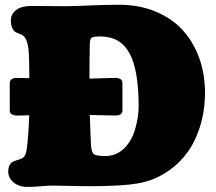

<svg xmlns="http://www.w3.org/2000/svg" viewBox="-20 -749 885 787"><path d="M346.7 14.2Q306.6 14.2 261.5 12.9Q216.3 11.7 194.3 11.7Q179.7 11.7 148.4 14.4Q117.2 17.1 91.8 17.1Q57.6 17.1 35.6 -1.5Q13.7 -20 13.7 -45.9Q13.7 -70.3 26.9 -82Q33.2 -87.9 51 -93Q68.8 -98.1 74.2 -102.1Q86.4 -111.8 89.4 -136.2Q97.2 -192.4 99.6 -276.4Q59.6 -275.4 49.8 -275.4Q20 -275.4 20 -297.4V-407.7Q20 -429.7 49.8 -429.7Q60.1 -429.7 100.1 -428.7V-450.2Q100.1 -517.6 96.2 -550.3Q92.3 -583 80.6 -597.2Q73.7 -605.5 58.3 -611.1Q43 -616.7 39.1 -620.6Q24.4 -636.2 24.4 -663.6Q24.4 -691.9 46.6 -708.3Q68.8 -724.6 108.9 -724.6Q124 -724.6 174.3 -724.1Q224.6 -723.6 252 -723.6Q278.8 -723.6 345.7 -726.6Q412.6 -729.5 468.3 -729.5Q550.3 -729.5 617.2 -701.9Q684.1 -674.3 728.3 -626Q772.5 -577.6 796.4 -511.7Q820.3 -445.8 820.3 -368.7Q820.3 -316.9 809.8 -267.8Q799.3 -218.8 777.1 -172.4Q754.9 -126 716.3 -86.9Q677.7 -47.9 626.5 -22.9Q578.6 0.5 512.5 7.3Q446.3 14.2 346.7 14.2ZM411.6 -109.4Q457.5 -109.4 490.2 -142.1Q520.5 -172.4 534.4 -221.2Q548.3 -270 548.3 -313.5Q548.3 -460.9 511 -530.3Q473.6 -599.6 391.6 -599.6Q362.8 -599.6 355.5 -594.2Q353.5 -592.8 352.3 -590.8Q351.1 -588.9 350.3 -585.7Q349.6 -582.5 349.1 -579.8Q348.6 -577.1 348.4 -572.5Q348.1 -567.9 347.9 -564.9Q347.7 -562 347.7 -556.6Q347.7 -551.3 347.7 -548.8Q346.7 -511.2 346.7 -426.8Q371.6 -427.2 405.5 -428.5Q439.5 -429.7 452.1 -429.7Q481.9 -429.7 481.9 -407.7V-297.4Q481.9 -275.4 452.1 -275.4Q438.5 -275.4 404.1 -276.4Q369.6 -277.3 348.1 -277.8Q348.6 -260.3 350.1 -221.9Q351.6 -183.6 352.5 -162.6Q353.5 -130.9 362.3 -119.6Q370.1 -109.4 411.6 -109.4Z"/></svg>

Font: Cooper* Black
Style: Regular
Weight: 900
Designer: Owen Earl
Foundry: indestructible type*
Version: Version 0.001